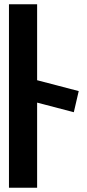

<svg xmlns="http://www.w3.org/2000/svg" viewBox="-20 -880 408 900"><path d="M22 0H154V-399L326 -354L349 -453L154 -504V-860H22Z"/></svg>

Font: Ny Stormning
Style: Regular
Weight: 400
Designer: Robert Jablonski, Mew Too
Foundry: Cannot Into Space Fonts
Version: Version 0.90